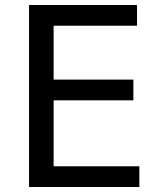

<svg xmlns="http://www.w3.org/2000/svg" viewBox="-20 -749 642 769"><path d="M96.2 -729H528.8V-646H194.8V-430.2H514.2V-347.2H194.8V-83H538.1V0H96.2Z"/></svg>

Font: Vazir Code Hack
Style: Code-Hack
Weight: 400
Foundry: DejaVu fonts team - Redesigned by Saber Rastikerdar
Version: Version 1.1.2